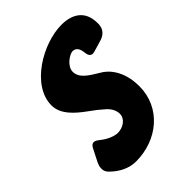

<svg xmlns="http://www.w3.org/2000/svg" viewBox="-211 -834 940 940"><g transform="rotate(-45 258.5 -364.0)"><path d="M43 -56C78 -21 123 2 171 2C320 2 443 -99 443 -247C443 -359 387 -412 353 -430C305 -459 262 -484 262 -528C262 -568 314 -600 332 -600C359 -600 367 -578 370 -554C372 -532 380 -521 395 -521C398 -521 402 -522 407 -523L468 -541C495 -549 515 -571 516 -596L517 -597V-611C517 -699 456 -730 386 -730C256 -730 72 -623 72 -485C72 -422 128 -375 176 -340C203 -321 227 -302 248 -283C269 -264 280 -242 280 -219C280 -183 242 -160 207 -160C184 -160 149 -174 121 -197L117 -200C107 -208 98 -212 91 -212C82 -212 74 -206 68 -194L34 -127C29 -116 26 -106 26 -96C26 -91 24 -73 43 -56Z"/></g></svg>

Font: Bangerz
Style: Bold
Weight: 700
Designer: vernon adams
Foundry: Vernon Adams
Version: Version 2.10;December 28, 2023;FontCreator 13.0.0.2683 64-bi